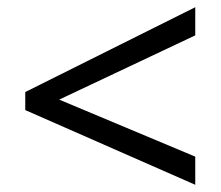

<svg xmlns="http://www.w3.org/2000/svg" viewBox="-20 -628 612 532"><path d="M521 -116 50 -323V-373L521 -608V-530L144 -352L521 -194Z"/></svg>

Font: Noto Sans Sharada
Style: Regular
Weight: 400
Designer: Monotype Design Team
Foundry: Monotype Imaging Inc.
Version: Version 2.006; ttfautohint (v1.8.4.7-5d5b)